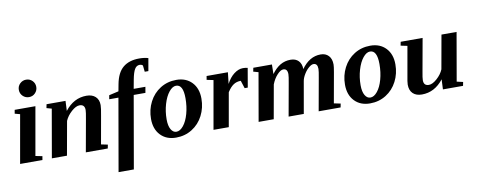

<svg xmlns="http://www.w3.org/2000/svg" viewBox="-73 -1058 4036 1625"><g transform="rotate(-10 1945.0 -245.5)"><path d="M164.6 -43.9 222.7 -32.2 217.3 0H25.4L98.6 -415L54.2 -426.8L59.6 -459H237.8ZM123.5 -619.1Q123.5 -650.9 145.8 -672.4Q168 -693.8 198.7 -693.8Q230 -693.8 251.7 -672.1Q273.4 -650.4 273.4 -619.1Q273.4 -588.4 252 -566.2Q230.5 -543.9 198.7 -543.9Q167.5 -543.9 145.5 -565.7Q123.5 -587.4 123.5 -619.1Z M650.9 -354Q650.9 -401.4 606.4 -401.4Q575.7 -401.4 537.1 -367.2Q498.5 -333 480 -290L428.2 0H298.3L370.6 -414.6L327.1 -426.8L333.5 -459H496.6L492.7 -373.5Q568.4 -471.2 678.2 -471.2Q726.6 -471.2 754.9 -445.3Q783.2 -419.4 783.2 -372.6Q783.2 -347.2 771 -283.2L728.5 -43.9L785.2 -32.2L778.8 0H590.3L640.1 -277.8Q650.9 -334.5 650.9 -354Z M942.4 -408.2H863.3L869.1 -441.9L951.7 -460.9L962.9 -520.5Q981 -617.2 1033.2 -660.6Q1085.4 -704.1 1172.4 -704.1Q1216.8 -704.1 1250 -693.8L1231 -585.4H1199.7L1193.8 -640.1Q1183.6 -650.4 1166.5 -650.4Q1140.6 -650.4 1124.5 -624.3Q1108.4 -598.1 1096.7 -536.1L1082.5 -459H1183.1L1174.3 -408.2H1073.7L965.3 212.9H834Z M1500.5 -305.2Q1500.5 -422.9 1439.5 -422.9Q1408.7 -422.9 1378.7 -385.7Q1348.6 -348.6 1330.3 -286.1Q1312 -223.6 1312 -155.8Q1312 -99.6 1330.1 -69.1Q1348.1 -38.6 1376.5 -38.6Q1407.7 -38.6 1437 -74.7Q1466.3 -110.8 1483.4 -172.4Q1500.5 -233.9 1500.5 -305.2ZM1365.2 9.8Q1282.2 9.8 1232.4 -42.5Q1182.6 -94.7 1182.6 -182.6Q1182.6 -261.7 1216.8 -328.1Q1251 -394.5 1312.3 -432.9Q1373.5 -471.2 1450.2 -471.2Q1533.2 -471.2 1583 -418.9Q1632.8 -366.7 1632.8 -278.8Q1632.8 -199.7 1598.6 -133.3Q1564.5 -66.9 1503.2 -28.6Q1441.9 9.8 1365.2 9.8Z M1880.9 -360.4Q1907.7 -412.6 1946 -441.9Q1984.4 -471.2 2022.9 -471.2Q2046.4 -471.2 2063.5 -466.3L2035.2 -301.8H2008.3L1986.8 -368.7Q1950.2 -368.7 1922.9 -350.1Q1895.5 -331.5 1870.1 -291L1818.8 0H1687.5L1760.7 -415L1703.6 -426.8L1709 -459H1892.1Z M2651.9 -354Q2651.9 -401.4 2616.7 -401.4Q2599.6 -401.4 2576.4 -381.8Q2553.2 -362.3 2534.9 -332Q2516.6 -301.8 2511.7 -274.9L2463.4 0H2333L2382.8 -277.8Q2393.6 -334.5 2393.6 -354Q2393.6 -401.4 2357.4 -401.4Q2334 -401.4 2304.2 -368.9Q2274.4 -336.4 2256.8 -290L2205.1 0H2075.2L2147.5 -414.6L2104 -426.8L2110.4 -459H2270.5L2269 -377Q2304.2 -424.8 2343.8 -448Q2383.3 -471.2 2432.1 -471.2Q2475.6 -471.2 2500.2 -445.6Q2524.9 -419.9 2525.4 -374.5Q2594.2 -471.2 2690.4 -471.2Q2733.4 -471.2 2758.8 -444.1Q2784.2 -417 2784.2 -368.2Q2784.2 -350.1 2775.9 -303.7L2729.5 -43.9L2786.1 -32.2L2779.8 0H2591.3L2641.1 -277.8Q2651.9 -334.5 2651.9 -354Z M3167.5 -305.2Q3167.5 -422.9 3106.4 -422.9Q3075.7 -422.9 3045.7 -385.7Q3015.6 -348.6 2997.3 -286.1Q2979 -223.6 2979 -155.8Q2979 -99.6 2997.1 -69.1Q3015.1 -38.6 3043.5 -38.6Q3074.7 -38.6 3104 -74.7Q3133.3 -110.8 3150.4 -172.4Q3167.5 -233.9 3167.5 -305.2ZM3032.2 9.8Q2949.2 9.8 2899.4 -42.5Q2849.6 -94.7 2849.6 -182.6Q2849.6 -261.7 2883.8 -328.1Q2918 -394.5 2979.2 -432.9Q3040.5 -471.2 3117.2 -471.2Q3200.2 -471.2 3250 -418.9Q3299.8 -366.7 3299.8 -278.8Q3299.8 -199.7 3265.6 -133.3Q3231.4 -66.9 3170.2 -28.6Q3108.9 9.8 3032.2 9.8Z M3504.9 -105.5Q3504.9 -58.1 3549.3 -58.1Q3580.6 -58.1 3619.6 -93Q3658.7 -127.9 3675.8 -169.4L3727.5 -459H3857.4L3785.2 -44.4L3838.4 -32.2L3832 0H3659.2L3663.1 -85.9Q3587.4 11.7 3477.5 11.7Q3428.2 11.7 3400.4 -14.9Q3372.6 -41.5 3372.6 -91.3Q3372.6 -100.6 3375.7 -123Q3378.9 -145.5 3427.2 -415L3370.6 -426.8L3377 -459H3565.4L3515.6 -181.6Q3504.9 -125.5 3504.9 -105.5Z"/></g></svg>

Font: Tinos
Style: Bold Italic
Weight: 700
Italic angle: -16.333°
Designer: Steve Matteson
Foundry: Monotype Imaging Inc.
Version: Version 1.23